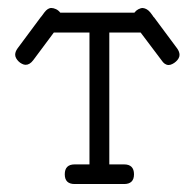

<svg xmlns="http://www.w3.org/2000/svg" viewBox="-20 -462 490 482"><path d="M254.4 -380.4H333L385.3 -311C390.5 -302.9 396.5 -298.8 403.3 -298.8C406.2 -298.8 409.3 -299.6 412.6 -301.3C415.9 -302.9 418.9 -304.9 421.6 -307.4C424.4 -309.8 426.6 -312.5 428.2 -315.4C429.9 -318.4 430.7 -321.3 430.7 -324.2C430.7 -329.4 428.7 -334.8 424.8 -340.3L366.7 -418.5C365.7 -418.8 364.9 -419.8 364.3 -421.4L357.4 -430.7C351.9 -437.5 345.5 -441.2 338.4 -441.9C334.8 -441.9 331.1 -440.8 327.1 -438.7C323.2 -436.6 320 -433.8 317.4 -430.2H131.3C128.4 -434.1 124.8 -437 120.6 -439C116.4 -440.9 112.6 -441.9 109.4 -441.9C103.2 -442.2 97.2 -438.5 91.3 -430.7L84.5 -421.4C83.8 -420.7 83.3 -420.2 83 -419.7C82.7 -419.2 82.4 -418.8 82 -418.5L23.9 -340.3C20 -334.8 18.1 -329.6 18.1 -324.7C18.1 -321.8 18.9 -318.8 20.5 -315.9C22.1 -313 24.2 -310.3 26.6 -307.9C29.1 -305.4 31.9 -303.4 35.2 -301.8C38.4 -300.1 41.5 -299.3 44.4 -299.3C51.3 -299.3 57.6 -303.2 63.5 -311L115.2 -380.4H204.6V-49.3H167.5C150.9 -49.3 142.6 -41 142.6 -24.4C142.6 -8.1 150.9 0 167.5 0H291.5C308.1 0 316.4 -8.1 316.4 -24.4C316.4 -41 308.1 -49.3 291.5 -49.3H254.4Z"/></svg>

Font: Nathan
Style: Regular
Weight: 400
Designer: Peter Wiegel
Foundry: Peter Wiegel
Version: Version 1.001 2009